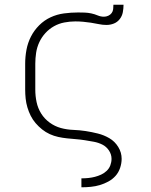

<svg xmlns="http://www.w3.org/2000/svg" viewBox="-20 -591 640 816"><path d="M326 205V167H327Q341 167 355.5 165.5Q370 164 383.5 160.5Q397 157 410 151Q423 145 433.5 135Q444 125 449 111.5Q454 98 454 84Q454 65 443 48.5Q432 32 415 23.5Q398 15 379 11.5Q360 8 341 5Q322 2 303 0.5Q284 -1 265 -3Q246 -5 227.5 -9Q209 -13 191.5 -21Q174 -29 159 -41Q144 -53 131.5 -67.5Q119 -82 110.5 -99Q102 -116 96.5 -134.5Q91 -153 89 -172Q87 -191 87 -210V-320Q87 -350 92.5 -379.5Q98 -409 111.5 -435.5Q125 -462 146.5 -483.5Q168 -505 195 -517.5Q222 -530 252 -534Q282 -538 312 -538Q326 -538 340 -537.5Q354 -537 368 -534Q382 -531 395 -525.5Q408 -520 422 -520Q431 -520 440 -524Q449 -528 454.5 -535.5Q460 -543 461 -552.5Q462 -562 462 -571H505Q505 -555 502 -539Q499 -523 489 -510Q479 -497 464 -491Q449 -485 433 -485Q433 -485 433 -485Q433 -485 432 -485Q416 -485 399.5 -488.5Q383 -492 366.5 -494.5Q350 -497 333.5 -498.5Q317 -500 300 -500Q277 -500 253.5 -495.5Q230 -491 209.5 -479.5Q189 -468 173 -450.5Q157 -433 147 -411.5Q137 -390 133.5 -366.5Q130 -343 130 -320V-210Q130 -183 135.5 -157Q141 -131 155 -108.5Q169 -86 191 -70Q213 -54 238.5 -47Q264 -40 291 -39Q318 -38 344 -34Q370 -30 396 -23.5Q422 -17 445 -3.5Q468 10 482.5 33.5Q497 57 497 84Q497 103 490.5 122.5Q484 142 471 156.5Q458 171 440.5 180.5Q423 190 404.5 195.5Q386 201 366 203Q346 205 327 205Z"/></svg>

Font: Iosevka Curly XLtEx
Style: Regular
Weight: 200
Width: 7
Monospace: yes
Designer: Belleve Invis
Foundry: Belleve Invis
Version: Version 11.1.0; ttfautohint (v1.8.3)